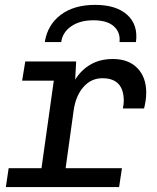

<svg xmlns="http://www.w3.org/2000/svg" viewBox="-20 -761 640 781"><path d="M138 0 198.8 -432.8H70L82.8 -511H289.8L285.8 -437Q310.2 -476.5 348.8 -498.8Q387.2 -521 439.5 -521Q502.8 -521 538.8 -483.9Q574.8 -446.8 574.8 -384.2Q574.8 -368.8 572.5 -352.4Q570.2 -336 566 -319.8H479.8Q481.8 -329.8 482.6 -337.1Q483.5 -344.5 483.5 -350.5Q483.5 -442.8 396.5 -442.8Q351.2 -442.8 320 -407.8Q288.8 -372.8 280 -314.5L236.2 0ZM3.8 0 15.2 -76.8H476L464.5 0ZM162.2 -589.8Q173.2 -659.8 226.9 -700.5Q280.5 -741.2 367 -741.2Q453 -741.2 497.8 -700.4Q542.5 -659.5 533 -589.8H466.2Q470.5 -629.2 443.2 -653.9Q416 -678.5 360 -678.5Q304.8 -678.5 269.5 -653.9Q234.2 -629.2 229 -589.8Z"/></svg>

Font: Chivo Mono Medium
Style: Italic
Weight: 500
Italic angle: -8.05°
Monospace: yes
Designer: Hector Gatti
Foundry: Omnibus-Type
Version: Version 1.008